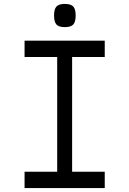

<svg xmlns="http://www.w3.org/2000/svg" viewBox="-20 -957 658 977"><path d="M353 -832.5Q341 -819 310 -819Q279 -819 267 -832.5Q255 -846 255 -878Q255 -910 267 -923.5Q279 -937 310 -937Q341 -937 353 -923.5Q365 -910 365 -878Q365 -846 353 -832.5ZM105 0V-83H271V-667H105V-750H513V-667H347V-83H513V0Z"/></svg>

Font: Hermit Light
Style: Regular
Weight: 300
Designer: Pablo Caro
Version: Version 2.000;PS 002.000;hotconv 1.0.88;makeotf.lib2.5.64775